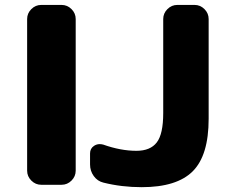

<svg xmlns="http://www.w3.org/2000/svg" viewBox="-20 -775 950 784"><path d="M148.4 -20.5Q125 -20.5 107.9 -37.6Q90.8 -54.7 90.8 -78.1V-697.3Q90.8 -720.7 107.9 -737.8Q125 -754.9 148.4 -754.9H231.4Q254.9 -754.9 272 -737.8Q289.1 -720.7 289.1 -697.3V-78.1Q289.1 -54.7 272 -37.6Q254.9 -20.5 231.4 -20.5ZM402.3 -29.3Q377.9 -35.2 362.8 -56.2Q347.7 -77.1 347.7 -103.5V-148.4Q347.7 -168.9 364.3 -179.7Q375 -186.5 386.7 -186.5Q393.6 -186.5 401.4 -184.6Q472.7 -159.2 537.1 -159.2Q593.8 -159.2 620.1 -193.4Q646.5 -227.5 646.5 -313.5V-697.3Q646.5 -720.7 663.6 -737.8Q680.7 -754.9 704.1 -754.9H774.4Q797.9 -754.9 814.9 -737.8Q832 -720.7 832 -697.3V-290Q832 -140.6 767.1 -75.7Q702.1 -10.7 558.6 -10.7Q476.6 -10.7 402.3 -29.3Z"/></svg>

Font: Gen Jyuu Gothic Heavy
Style: Bold
Weight: 900
Designer: [Source Han Sans]
Ryoko NISHIZUKA  (kana & ideographs); Paul D. Hunt (Latin, Greek & Cyrillic); Wenlong ZHANG  (bopomofo
Version: Version 1.002.20150607